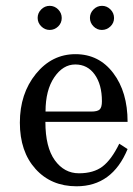

<svg xmlns="http://www.w3.org/2000/svg" viewBox="-20 -631 462 665"><path d="M421.9 -114.7Q368.7 14.2 245.1 14.2Q157.2 14.2 103 -45.9Q48.8 -106 48.8 -206.3Q48.8 -306.6 104.2 -375Q159.7 -443.4 241.2 -443.4Q322.8 -443.4 372.3 -377.9Q421.9 -312.5 421.9 -209H137.2Q137.2 -121.1 169.9 -75.9Q202.6 -30.8 253.4 -30.8Q304.2 -30.8 335.2 -54.4Q366.2 -78.1 393.1 -133.3ZM333 -280.3Q333 -337.9 308.1 -372.8Q283.2 -407.7 240.7 -407.7Q198.2 -407.7 168 -363.3Q137.7 -318.8 137.7 -244.6H295.9Q317.9 -244.6 325.4 -252Q333 -259.3 333 -280.3ZM152.1 -610.8Q168.9 -610.8 181.4 -598.4Q193.8 -585.9 193.8 -568.6Q193.8 -551.3 181.4 -539.3Q168.9 -527.3 152.1 -527.3Q135.3 -527.3 122.8 -539.8Q110.4 -552.2 110.4 -569.1Q110.4 -585.9 122.8 -598.4Q135.3 -610.8 152.1 -610.8ZM333.3 -610.8Q350.1 -610.8 362.5 -598.4Q375 -585.9 375 -568.6Q375 -551.3 362.3 -539.3Q349.6 -527.3 332.8 -527.3Q315.9 -527.3 303.7 -539.8Q291.5 -552.2 291.5 -569.1Q291.5 -585.9 304 -598.4Q316.4 -610.8 333.3 -610.8Z"/></svg>

Font: RIT Rachana
Style: Regular
Weight: 400
Designer: Hussain KH
Version: 1.4.7